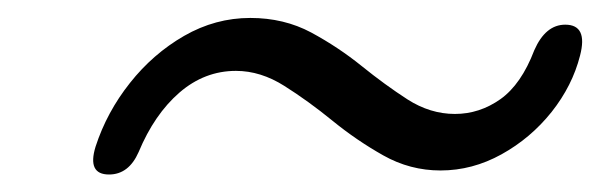

<svg xmlns="http://www.w3.org/2000/svg" viewBox="-20 -456 687 214"><path d="M471 -266Q437 -266 407.2 -282.8Q377.5 -299.5 350.5 -321.5Q323.5 -343.5 297 -360.2Q270.5 -377 243 -377Q208 -377 180 -352.8Q152 -328.5 134.5 -286.5Q123.5 -261.5 101.5 -261.5Q77 -261.5 86.5 -292.5Q99 -331 124.8 -363.5Q150.5 -396 185.2 -416Q220 -436 259 -436Q296.5 -436 326.8 -419.8Q357 -403.5 383 -382.5Q409 -361.5 434.2 -345.2Q459.5 -329 487 -329Q514.5 -329 537.8 -345.5Q561 -362 575.5 -400Q588 -428.5 610 -428.5Q635.5 -428.5 626.5 -394Q618 -360.5 594.8 -331.2Q571.5 -302 539 -284Q506.5 -266 471 -266Z"/></svg>

Font: Fraunces 9pt SuperSoft Light
Style: Italic
Weight: 300
Italic angle: -16°
Version: Version 1.000;[b76b70a41]